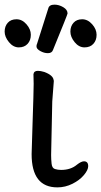

<svg xmlns="http://www.w3.org/2000/svg" viewBox="-63 -790 436 827"><path d="M184.1 17.1Q73.2 17.1 73.2 -126L77.1 -253.9Q82 -397 82 -429.2L81.1 -470.2Q83 -484.9 100.1 -484.9Q111.8 -484.9 127.9 -480Q166 -465.8 168 -444.8L168.9 -441.9L162.1 -353L157.2 -122.1Q157.2 -104 159.2 -85Q161.1 -65.9 173.6 -62Q186 -58.1 200.2 -58.1Q242.2 -58.1 269 -81.1Q287.1 -95.2 298.8 -95.2Q316.9 -95.2 316.9 -74.2Q316.9 -58.1 298.6 -36.1Q280.3 -14.2 249.3 1.5Q218.3 17.1 184.1 17.1ZM55.9 -601.1Q42 -585.9 18.1 -585.9Q-5.9 -585.9 -24.4 -608.4Q-43 -630.9 -43 -653.8Q-43 -676.8 -29.5 -691.9Q-16.1 -707 8.1 -707Q32.2 -707 51 -685.5Q69.8 -664.1 69.8 -640.1Q69.8 -616.2 55.9 -601.1ZM339.1 -601.1Q325.2 -585.9 301 -585.9Q276.9 -585.9 258.5 -608.4Q240.2 -630.9 240.2 -653.8Q240.2 -676.8 253.7 -691.9Q267.1 -707 291 -707Q314.9 -707 334 -685.5Q353 -664.1 353 -640.1Q353 -616.2 339.1 -601.1ZM143.1 -561Q127 -561 110.6 -570.1Q94.2 -579.1 94.2 -589.8Q94.2 -598.1 96.2 -600.1L145 -753.9Q148.9 -770 171.9 -770Q190.9 -770 209.5 -759Q228 -748 228 -731.9Q228 -728 165 -574.2Q160.2 -561 143.1 -561Z"/></svg>

Font: LXGW WenKai GB Screen
Style: Regular
Weight: 400
Designer: LXGW / Fontworks Inc.
Foundry: LXGW / Fontworks Inc.
Version: Version 1.321;February 19, 2024;FontCreator 14.0.0.2901 64-b